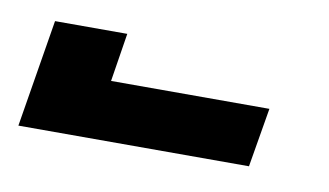

<svg xmlns="http://www.w3.org/2000/svg" viewBox="-390 -793 422 246"><g transform="rotate(10 -178.5 -670.0)"><path d="M-357 -600 -334 -740H-240L-250 -677H-44L-57 -600Z"/></g></svg>

Font: Iosevka Heavy Oblique
Style: Regular
Weight: 900
Italic angle: -9°
Monospace: yes
Designer: Belleve Invis
Foundry: Belleve Invis
Version: Version 32.5.0; ttfautohint (v1.8.4)